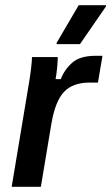

<svg xmlns="http://www.w3.org/2000/svg" viewBox="-20 -720 428 740"><path d="M25 0 88.3 -380Q95 -417.5 99.2 -451.2Q103.3 -485 103.3 -500H202.5Q202.5 -483.3 200.4 -460.8Q198.3 -438.3 194.2 -415H214.2Q228.3 -451.7 258.3 -478.3Q288.3 -505 349.2 -505H375L357.5 -401.7H325Q260.8 -401.7 226.7 -365.8Q192.5 -330 177.5 -240L137.5 0ZM198.3 -550V-555L283.3 -700H388.3V-695L288.3 -550Z"/></svg>

Font: Familjen Grotesk Medium
Style: Italic
Weight: 500
Italic angle: -9.46201°
Designer: Anders Wikstroem, Jonas Baeckman, Matilda Gysing, Kristian Moeller
Foundry: Familjen STHLM AB
Version: Version 2.002; ttfautohint (v1.8.4.7-5d5b)